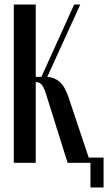

<svg xmlns="http://www.w3.org/2000/svg" viewBox="-20 -720 478 849"><path d="M279 0 182 -309Q172 -338 162.5 -347.5Q153 -357 139 -357H138V0H41V-700H138V-380H163L308 -700H335L189 -380Q221 -378 244 -358Q267 -338 283 -290L380 0ZM356 -23H438V109H380V0H356Z"/></svg>

Font: Moniqa Narrow Heading
Style: Bold
Weight: 700
Width: 4
Designer: Rajesh Rajput
Foundry: Rajesh Rajput
Version: Version 1.000